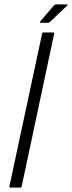

<svg xmlns="http://www.w3.org/2000/svg" viewBox="-20 -856 328 876"><path d="M23 -6 172 -702Q172 -708 178 -708H221Q228 -708 227 -702L79 -6Q78 0 71 0H28Q22 0 23 -6ZM199 -752H166Q162 -752 162 -754Q162 -756 164 -759L225 -830Q228 -833 230.5 -834.5Q233 -836 237 -836H284Q287 -836 288 -834Q289 -832 286 -830L209 -757Q206 -755 204 -753.5Q202 -752 199 -752Z"/></svg>

Font: Glory Light
Style: Italic
Weight: 300
Italic angle: -12°
Version: Version 1.011